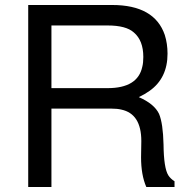

<svg xmlns="http://www.w3.org/2000/svg" viewBox="-20 -749 762 769"><path d="M186 -314V0H93V-729H429Q599 -729 640 -609Q651 -574 651 -534Q651 -436 579 -385Q561 -372 536 -360Q598 -333 617 -293Q633 -255 635 -170Q636 -76 654 -47Q663 -33 679 -23V0H566Q545 -48 545 -119L546 -184Q546 -293 466 -310Q450 -314 426 -314ZM186 -396H411Q532 -396 550 -482Q554 -497 554 -521Q554 -587 516 -619Q485 -647 411 -647H186Z"/></svg>

Font: Ekushey Lalsalu
Style: Regular
Weight: 400
Designer: Al Mamun Sumon
Foundry: Al Mamun Sumon
Version: Version 1.0